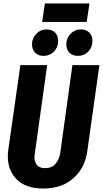

<svg xmlns="http://www.w3.org/2000/svg" viewBox="-20 -1067 591 1103"><path d="M481 -195Q468 -103 402 -43.5Q336 16 229 16Q129 16 77 -35.5Q25 -87 25 -167Q25 -190 27 -202L97 -693H251L180 -185Q178 -171 178 -164Q178 -135 193 -118Q208 -101 239 -101Q277 -101 298.5 -125.5Q320 -150 326 -188L396 -693H551ZM164 -812Q164 -848 188.5 -873Q213 -898 247 -898Q279 -898 296.5 -880Q314 -862 314 -832Q314 -795 290 -770.5Q266 -746 230 -746Q200 -746 182 -764Q164 -782 164 -812ZM361 -812Q361 -848 385.5 -873Q410 -898 444 -898Q475 -898 493 -880Q511 -862 511 -832Q511 -795 487 -770.5Q463 -746 428 -746Q397 -746 379 -764Q361 -782 361 -812ZM478 -941H222L238 -1047H494Z"/></svg>

Font: Fira Sans Extra Condensed
Style: Bold Italic
Weight: 700
Width: 3
Italic angle: -8°
Designer: Carrois Corporate & Edenspiekermann AG
Foundry: Carrois Corporate GbR & Edenspiekermann AG
Version: Version 4.203